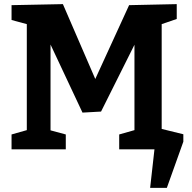

<svg xmlns="http://www.w3.org/2000/svg" viewBox="-20 -724 929 931"><path d="M837 -632 764 -607V-93L837 -72V0H558V-72L632 -93V-507L470 -183L380 -178L225 -508V-92L299 -72V0H36V-72L110 -93V-607L36 -627V-699L285 -704L442 -341L606 -699L837 -704ZM686 -118 869 -73V-37L789 187H708L729 0H686Z"/></svg>

Font: Bitter
Style: Bold
Weight: 700
Designer: Sol Matas, and Bitter project Authors
Foundry: Sol Matas
Version: Version 2.001